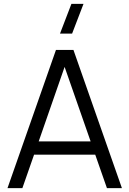

<svg xmlns="http://www.w3.org/2000/svg" viewBox="-20 -980 674 1000"><path d="M292.5 -805 352 -960H415L355.5 -805ZM615 0H537L476 -174.5H157.5L96.5 0H19L271.5 -720H362.5ZM452 -243.5 316.5 -631.5 181.5 -243.5Z"/></svg>

Font: Vela Sans
Style: Regular
Weight: 400
Designer: Principal design: Mikhail Sharanda - project Manrope.
Design modification: Ravid Balaliev
Foundry: Mikhail Sharanda
Version: Version 1.001